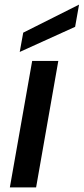

<svg xmlns="http://www.w3.org/2000/svg" viewBox="-20 -816 364 836"><path d="M22.9 0 120.1 -550.8H233.9L137.2 0ZM81.1 -673.8 324.2 -795.9 307.1 -699.2 65.9 -589.8Z"/></svg>

Font: Poppins Medium
Style: Italic
Weight: 500
Italic angle: -10°
Designer: Ninad Kale (Devanagari), Jonny Pinhorn (Latin)
Foundry: Indian Type Foundry
Version: Version 3.200;PS 1.000;hotconv 16.6.54;makeotf.lib2.5.65590